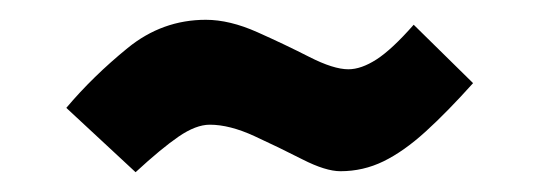

<svg xmlns="http://www.w3.org/2000/svg" viewBox="-20 -392 545 194"><path d="M117 -218 47 -283Q74 -315 109 -343.5Q144 -372 188 -372Q212 -372 240 -359.5Q268 -347 292.5 -334.5Q317 -322 332 -322Q345 -322 360.5 -332Q376 -342 398 -367L458 -308Q432 -279 410 -259Q388 -239 367.5 -229Q347 -219 324 -219Q309 -219 285.5 -231Q262 -243 237 -254.5Q212 -266 192 -266Q178 -266 160.5 -254Q143 -242 117 -218Z"/></svg>

Font: Podkova ExtraBold
Style: Regular
Weight: 800
Designer: Ilya Yudin
Foundry: Cyreal (www.cyreal.org)
Version: Version 2.103